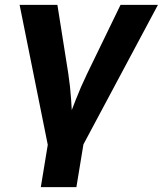

<svg xmlns="http://www.w3.org/2000/svg" viewBox="-20 -566 670 790"><path d="M177.4 34 60.7 -545.9H216.2L261.1 -262.5Q269.2 -209.6 272.7 -155.3Q276.1 -101 279.6 -43.1H248.1Q270.6 -101 291.6 -155.2Q312.6 -209.3 338.4 -262.5L475.9 -545.9H629.8L320.1 34ZM147.9 204.1 182.1 -3.9H328.5L294.3 204.1Z"/></svg>

Font: Inter Variable
Style: Italic
Weight: 400
Italic angle: -9.39999°
Designer: Rasmus Andersson
Foundry: rsms
Version: Version 4.001;git-9221beed3